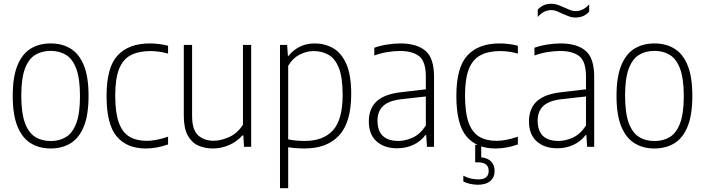

<svg xmlns="http://www.w3.org/2000/svg" viewBox="-20 -779 3742 1019"><path d="M249 9Q188.5 9 143.2 -18.8Q98 -46.5 72.8 -108Q47.5 -169.5 47.5 -270Q47.5 -370.5 72.5 -431.8Q97.5 -493 142.8 -520.8Q188 -548.5 249 -548.5Q309.5 -548.5 354.8 -521Q400 -493.5 425 -432.2Q450 -371 450 -270Q450 -170 425.2 -108.5Q400.5 -47 355.2 -19Q310 9 249 9ZM249 -30.5Q296.5 -30.5 331.2 -52.2Q366 -74 385.2 -126Q404.5 -178 404.5 -268.5Q404.5 -360.5 385.2 -413Q366 -465.5 331 -487.2Q296 -509 249 -509Q201.5 -509 166.5 -487.5Q131.5 -466 112.2 -414.2Q93 -362.5 93 -272Q93 -179.5 112.2 -127Q131.5 -74.5 166.5 -52.5Q201.5 -30.5 249 -30.5Z M753 9Q653.5 9 599.5 -54.8Q545.5 -118.5 545.5 -270Q545.5 -422 604.5 -485.2Q663.5 -548.5 775.5 -548.5Q798.5 -548.5 823.5 -545.5Q848.5 -542.5 872 -536V-494.5Q846.5 -502 822.2 -505Q798 -508 778.5 -508Q716 -508 674.2 -486.2Q632.5 -464.5 612 -413Q591.5 -361.5 591.5 -272Q591.5 -181.5 610.5 -128.8Q629.5 -76 666.8 -53.8Q704 -31.5 758.5 -31.5Q782.5 -31.5 810.2 -36.8Q838 -42 872 -53.5V-12.5Q812 9 753 9Z M1109.5 9Q1065.5 9 1030.8 -7.2Q996 -23.5 975.8 -61.2Q955.5 -99 955.5 -164.5V-540.5H999.5V-164Q999.5 -89.5 1031.5 -60.8Q1063.5 -32 1114.5 -32Q1151 -32 1195.2 -51.2Q1239.5 -70.5 1269.5 -117V-540.5H1313V0H1275L1271.5 -60.5H1267Q1235 -25.5 1194 -8.2Q1153 9 1109.5 9Z M1466 220V-540.5H1504L1508 -483H1512Q1533 -511 1568.5 -529.8Q1604 -548.5 1650 -548.5Q1703 -548.5 1747 -524Q1791 -499.5 1817.5 -440.8Q1844 -382 1844 -280.5Q1844 -130.5 1780.2 -60.8Q1716.5 9 1596 9Q1574.5 9 1551.8 7.2Q1529 5.5 1509.5 2.5V220ZM1597.5 -31Q1696 -31 1747.2 -87.5Q1798.5 -144 1798.5 -275.5Q1798.5 -368.5 1778.2 -418.8Q1758 -469 1723 -488.5Q1688 -508 1645 -508Q1606.5 -508 1569.5 -488.8Q1532.5 -469.5 1509.5 -429.5V-39.5Q1549 -31 1597.5 -31Z M2088 8Q2019.5 8 1978.5 -28.8Q1937.5 -65.5 1937.5 -134.5Q1937.5 -203.5 1979.8 -242Q2022 -280.5 2112.5 -290L2240 -305V-372.5Q2240 -453 2204.5 -480.8Q2169 -508.5 2102.5 -508.5Q2073.5 -508.5 2038 -503Q2002.5 -497.5 1966.5 -484.5V-525.5Q1996 -536.5 2034 -542.5Q2072 -548.5 2105 -548.5Q2191 -548.5 2237.2 -510.2Q2283.5 -472 2283.5 -371.5V0H2246L2242 -62H2238Q2212 -28 2173 -10Q2134 8 2088 8ZM1983.5 -139Q1983.5 -31 2094.5 -31Q2132 -31 2171 -49Q2210 -67 2240 -112.5V-267L2113 -253Q2045 -245.5 2014.2 -217.2Q1983.5 -189 1983.5 -139Z M2609.5 9Q2510 9 2456 -54.8Q2402 -118.5 2402 -270Q2402 -422 2461 -485.2Q2520 -548.5 2632 -548.5Q2655 -548.5 2680 -545.5Q2705 -542.5 2728.5 -536V-494.5Q2703 -502 2678.8 -505Q2654.5 -508 2635 -508Q2572.5 -508 2530.8 -486.2Q2489 -464.5 2468.5 -413Q2448 -361.5 2448 -272Q2448 -181.5 2467 -128.8Q2486 -76 2523.2 -53.8Q2560.5 -31.5 2615 -31.5Q2639 -31.5 2666.8 -36.8Q2694.5 -42 2728.5 -53.5V-12.5Q2668.5 9 2609.5 9ZM2516.5 201.5Q2497 201.5 2475.8 197Q2454.5 192.5 2439 184V153.5Q2460 164.5 2480 168.8Q2500 173 2518 173Q2573.5 173 2573.5 128.5Q2573.5 82.5 2517 82.5H2502V-10H2534V56Q2569 59.5 2587 78.8Q2605 98 2605 129Q2605 162 2582 181.8Q2559 201.5 2516.5 201.5Z M2938 8Q2869.5 8 2828.5 -28.8Q2787.5 -65.5 2787.5 -134.5Q2787.5 -203.5 2829.8 -242Q2872 -280.5 2962.5 -290L3090 -305V-372.5Q3090 -453 3054.5 -480.8Q3019 -508.5 2952.5 -508.5Q2923.5 -508.5 2888 -503Q2852.5 -497.5 2816.5 -484.5V-525.5Q2846 -536.5 2884 -542.5Q2922 -548.5 2955 -548.5Q3041 -548.5 3087.2 -510.2Q3133.5 -472 3133.5 -371.5V0H3096L3092 -62H3088Q3062 -28 3023 -10Q2984 8 2938 8ZM2833.5 -139Q2833.5 -31 2944.5 -31Q2982 -31 3021 -49Q3060 -67 3090 -112.5V-267L2963 -253Q2895 -245.5 2864.2 -217.2Q2833.5 -189 2833.5 -139ZM3034.5 -686Q3015 -686 2997.5 -692.8Q2980 -699.5 2963.5 -707Q2948.5 -714.5 2934.5 -720Q2920.5 -725.5 2906.5 -725.5Q2865.5 -725.5 2834 -689V-727.5Q2861 -759 2906.5 -759Q2926 -759 2943.5 -752.2Q2961 -745.5 2977.5 -738Q2992.5 -731 3006.5 -725.5Q3020.5 -720 3034.5 -720Q3075.5 -720 3107 -756V-717.5Q3080 -686 3034.5 -686Z M3453.5 9Q3393 9 3347.8 -18.8Q3302.5 -46.5 3277.2 -108Q3252 -169.5 3252 -270Q3252 -370.5 3277 -431.8Q3302 -493 3347.2 -520.8Q3392.5 -548.5 3453.5 -548.5Q3514 -548.5 3559.2 -521Q3604.5 -493.5 3629.5 -432.2Q3654.5 -371 3654.5 -270Q3654.5 -170 3629.8 -108.5Q3605 -47 3559.8 -19Q3514.5 9 3453.5 9ZM3453.5 -30.5Q3501 -30.5 3535.8 -52.2Q3570.5 -74 3589.8 -126Q3609 -178 3609 -268.5Q3609 -360.5 3589.8 -413Q3570.5 -465.5 3535.5 -487.2Q3500.5 -509 3453.5 -509Q3406 -509 3371 -487.5Q3336 -466 3316.8 -414.2Q3297.5 -362.5 3297.5 -272Q3297.5 -179.5 3316.8 -127Q3336 -74.5 3371 -52.5Q3406 -30.5 3453.5 -30.5Z"/></svg>

Font: Encode Sans Semi Condensed ExtraLight
Style: Regular
Weight: 200
Width: 4
Designer: Multiple Designers
Foundry: Impallari Type
Version: Version 3.000; ttfautohint (v1.8.3) -l 8 -r 50 -G 200 -x 14 